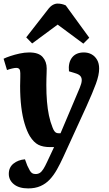

<svg xmlns="http://www.w3.org/2000/svg" viewBox="-21 -819 608 1069"><path d="M331 56Q314 93 296 125Q278 157 256 180.5Q234 204 204.5 217Q175 230 136 230Q85 230 56.5 207Q28 184 28 149Q28 113 54 92Q80 71 118 68L131 103Q139 120 145 130.5Q151 141 158.5 145.5Q166 150 177 150Q191 150 201 143.5Q211 137 220.5 122Q230 107 241 83L280 0H258Q218 0 192.5 -13Q167 -26 145 -61Q129 -88 116.5 -129Q104 -170 97.5 -223Q91 -276 91 -340Q91 -351 91.5 -363.5Q92 -376 92 -389Q92 -402 92 -412Q92 -428 86.5 -434.5Q81 -441 69 -441Q61 -441 46 -437.5Q31 -434 18 -429L-1 -492Q13 -499 37 -507Q61 -515 88.5 -521Q116 -527 142 -527Q194 -527 216.5 -501.5Q239 -476 239 -438Q239 -426 238.5 -412.5Q238 -399 237.5 -383Q237 -367 237 -346Q237 -296 240.5 -254Q244 -212 251.5 -176Q259 -140 272 -108Q277 -95 282.5 -88Q288 -81 294 -79Q300 -77 307 -77H316L423 -330Q433 -354 434 -369.5Q435 -385 427 -395Q419 -405 399 -411L363 -422Q358 -470 380 -498.5Q402 -527 446 -527Q470 -527 489 -516.5Q508 -506 519.5 -486Q531 -466 531 -437Q531 -419 526.5 -398Q522 -377 513 -352.5Q504 -328 491 -297Q478 -266 460 -226ZM476 -609 443 -576 300 -682 158 -577 125 -611 245 -765Q258 -783 272 -791Q286 -799 299 -799Q312 -799 323 -796.5Q334 -794 345 -789Z"/></svg>

Font: Literata 18pt
Style: Bold Italic
Weight: 700
Italic angle: -2°
Designer: Latin by Veronika Burian and Jose Scaglione. Greek by Irene Vlachou. Cyrillic by Vera Evstafieva
Foundry: TypeTogether
Version: Version 3.103;gftools[0.9.29]